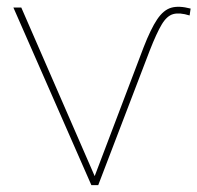

<svg xmlns="http://www.w3.org/2000/svg" viewBox="-20 -539 575 559"><path d="M246 0 19 -517H42L261 -14H251L398 -401Q419 -455 437.5 -482.5Q456 -510 478.5 -516.5Q501 -523 535 -514L532 -494Q503 -503 484.5 -498Q466 -493 451 -468Q436 -443 416 -392L266 0Z"/></svg>

Font: Montserrat Alternates Thin
Style: Regular
Weight: 100
Designer: Julieta Ulanovsky
Foundry: Julieta Ulanovsky
Version: Version 9.000